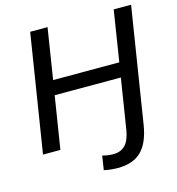

<svg xmlns="http://www.w3.org/2000/svg" viewBox="-127 -814 1024 1110"><g transform="rotate(-15 385.0 -259.0)"><path d="M441 187Q424 187 402.5 185Q381 183 359 178L372 94Q391 99 407.5 101Q424 103 437 103Q482 103 508.5 75.5Q535 48 545 -12L593 -314H197L147 0H43L155 -705H259L211 -401H607L655 -705H759L649 -13Q632 90 582.5 138.5Q533 187 441 187Z"/></g></svg>

Font: Winston Medium
Style: Italic
Weight: 500
Italic angle: -9°
Designer: Original fonts by Vernon Adams / Changes by Cristiano Sobral
Foundry: Original fonts by Vernon Adams / Changes by Cristiano Sobral
Version: Version 2.503;July 17, 2020;FontCreator 13.0.0.2655 64-bit